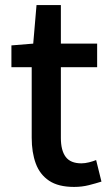

<svg xmlns="http://www.w3.org/2000/svg" viewBox="-20 -723 436 757"><path d="M272 14Q210 14 173.5 -10.5Q137 -35 121 -78.5Q105 -122 105 -180V-458H25V-544L111 -551L124 -703H220V-551H363V-458H220V-179Q220 -130 239 -104.5Q258 -79 301 -79Q315 -79 331 -83Q347 -87 359 -92L380 -7Q358 0 330.5 7Q303 14 272 14Z"/></svg>

Font: Noto Sans SC Medium
Style: Regular
Weight: 500
Designer: Ryoko NISHIZUKA  (kana, bopomofo & ideographs); Paul D. Hunt (Latin, Greek & Cyrillic); Sandoll Communications , Soo-you
Foundry: Adobe
Version: Version 2.004-H2;hotconv 1.0.118;makeotfexe 2.5.65603